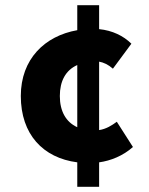

<svg xmlns="http://www.w3.org/2000/svg" viewBox="-20 -676 572 738"><path d="M277 42H361V-52C405 -58 453 -77 491 -111L429 -208C410 -194 388 -180 361 -176V-439C378 -436 396 -428 414 -412L485 -508C455 -538 412 -559 361 -564V-656H277V-560C152 -538 60 -449 60 -307C60 -160 145 -69 277 -52ZM210 -307C210 -364 232 -406 277 -426V-187C233 -207 210 -249 210 -307Z"/></svg>

Font: DAIFUKU Sans
Style: Bold
Weight: 700
Designer: Original font ‘Source Han Sans JP’ : Paul D. Hunt
Foundry: Daifuku
Version: Version 1.000